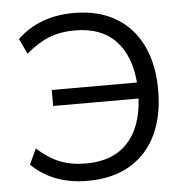

<svg xmlns="http://www.w3.org/2000/svg" viewBox="-52 -764 794 824"><g transform="rotate(-5 345.0 -352.5)"><path d="M293 9Q218 9 157 -14.5Q96 -38 52 -82L83 -149Q131 -105 180 -85.5Q229 -66 292 -66Q408 -66 471 -133Q534 -200 541 -324H173V-393H540Q531 -509 469 -574Q407 -639 294 -639Q231 -639 182 -619.5Q133 -600 83 -557L52 -623Q97 -667 158.5 -690.5Q220 -714 295 -714Q401 -714 475.5 -670Q550 -626 589 -545Q628 -464 628 -353Q628 -241 589 -160Q550 -79 475 -35Q400 9 293 9Z"/></g></svg>

Font: Winston
Style: Regular
Weight: 400
Designer: Original fonts by Vernon Adams / Changes by Cristiano Sobral
Foundry: Original fonts by Vernon Adams / Changes by Cristiano Sobral
Version: Version 2.503;July 17, 2020;FontCreator 13.0.0.2655 64-bit